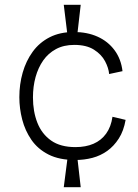

<svg xmlns="http://www.w3.org/2000/svg" viewBox="-20 -718 578 804"><path d="M263 -567 247 -698H318L303 -567ZM247 66 264 -66H303L318 66ZM295 -48Q228 -48 183 -71Q138 -94 111.5 -132.5Q85 -171 73 -217.5Q61 -264 61 -311Q61 -365 75 -414Q89 -463 117 -501.5Q145 -540 188 -562Q231 -584 289 -584Q345 -584 388.5 -564.5Q432 -545 459.5 -508Q487 -471 493 -420L437 -408Q435 -433 420 -461.5Q405 -490 373.5 -510Q342 -530 291 -530Q247 -530 214.5 -512.5Q182 -495 161 -465Q140 -435 129 -395.5Q118 -356 118 -310Q118 -251 136.5 -204Q155 -157 194 -129.5Q233 -102 296 -102Q339 -102 371.5 -116Q404 -130 424.5 -158.5Q445 -187 451 -229L506 -216Q498 -170 477.5 -138Q457 -106 429 -86Q401 -66 367 -57Q333 -48 295 -48Z"/></svg>

Font: Bricolage Grotesque 96pt ExtraBold ExtraLight
Style: Regular
Weight: 250
Version: Version 1.001;gftools[0.9.33.dev8+g029e19f]